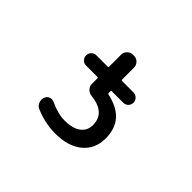

<svg xmlns="http://www.w3.org/2000/svg" viewBox="-145 -1028 1290 1290"><g transform="rotate(45 500.0 -383.0)"><path d="M483.4 -10.7Q388.7 -10.7 293.9 -50.8Q272.5 -59.6 263.7 -81.1Q257.8 -93.8 257.8 -106.4Q257.8 -116.2 261.7 -126Q267.6 -146.5 287.1 -154.3Q296.9 -158.2 305.7 -158.2Q315.4 -158.2 326.2 -153.3Q403.3 -117.2 466.8 -117.2Q544.9 -117.2 585 -148.4Q624 -178.7 624 -230.5Q624 -296.9 577.1 -330.1Q542 -355.5 480.5 -362.3Q456.1 -364.3 439.5 -381.3Q422.9 -398.4 422.9 -421.9V-472.7Q422.9 -480.5 415 -480.5H308.6Q288.1 -480.5 273.9 -494.6Q259.8 -508.8 259.8 -528.8Q259.8 -548.8 273.9 -563.5Q288.1 -578.1 308.6 -578.1H415Q422.9 -578.1 422.9 -585V-697.3Q422.9 -721.7 439.5 -738.3Q456.1 -754.9 480.5 -754.9H488.3Q512.7 -754.9 529.3 -738.3Q545.9 -721.7 545.9 -697.3V-585Q545.9 -578.1 553.7 -578.1H661.1Q681.6 -578.1 695.8 -563.5Q710 -548.8 710 -528.8Q710 -508.8 695.8 -494.6Q681.6 -480.5 661.1 -480.5H553.7Q545.9 -480.5 545.9 -472.7V-458Q545.9 -450.2 553.7 -449.2Q647.5 -428.7 696.3 -377Q748 -320.3 748 -227.5Q748 -127 676.8 -68.4Q606.4 -10.7 483.4 -10.7Z"/></g></svg>

Font: Rounded Mgen+ 2m medium
Style: Regular
Weight: 500
Designer: [Source Han Sans]
Ryoko NISHIZUKA  (kana & ideographs); Paul D. Hunt (Latin, Greek & Cyrillic); Wenlong ZHANG  (bopomofo
Version: Version 1.059.20150602